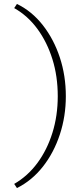

<svg xmlns="http://www.w3.org/2000/svg" viewBox="-20 -731 422 974"><path d="M66 223 52 202Q121 162 170 95.5Q219 29 246 -57.5Q273 -144 273 -243Q273 -344 246 -430.5Q219 -517 170 -584Q121 -651 52 -690L66 -711Q142 -674 197.5 -603Q253 -532 283.5 -439.5Q314 -347 314 -243Q314 -141 283.5 -48.5Q253 44 197.5 114.5Q142 185 66 223Z"/></svg>

Font: Ysabeau SC ExtraLight
Style: Regular
Weight: 250
Designer: Christian Thalmann (Catharsis Fonts)
Version: Version 2.001;gftools[0.9.30]; featfreeze: smcp